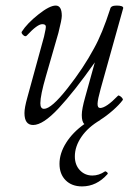

<svg xmlns="http://www.w3.org/2000/svg" viewBox="-20 -436 478 690"><path d="M99.1 13.2Q67.9 13.2 67.9 -29.8Q67.9 -48.8 78.1 -85L138.2 -304.2Q146 -336.9 144.5 -342.3Q143.1 -349.1 131.8 -349.1Q114.3 -349.1 77.1 -309.1Q71.8 -302.2 63.7 -309.6Q55.7 -316.9 58.1 -321.8Q77.6 -352.1 117.9 -384Q158.2 -416 180.2 -416Q202.1 -416 202.1 -378.9Q202.1 -365.7 189.9 -317.9L145 -162.1Q125 -93.3 125 -64.9Q125 -44.9 138.2 -44.9Q164.6 -44.9 222.4 -118.4Q280.3 -191.9 317.9 -262.2Q347.2 -314.5 376 -403.8Q377.9 -416 398.9 -416Q422.9 -416 422.9 -407.2L341.8 -117.2Q331.1 -78.6 330.6 -63.5Q330.1 -48.3 339.8 -47.9Q361.3 -47.9 403.8 -91.8Q405.3 -94.2 410.4 -91.3Q415.5 -88.4 419.2 -83.7Q422.9 -79.1 420.9 -76.2Q408.2 -59.1 385 -38.8Q361.8 -18.6 339.8 -4.9H340.8Q296.4 21 272.7 55.7Q249 90.3 249 126Q249 156.7 267.1 175.8Q285.2 194.8 312 194.8Q335.4 194.8 356.9 180.2Q359.9 178.7 364.5 182.9Q369.1 187 366.2 189.9Q327.1 233.9 274.9 233.9Q237.8 233.9 215.8 211.7Q193.8 189.5 193.8 152.8Q193.8 115.2 217.5 77.4Q241.2 39.6 283.2 9.8Q273.9 2 273.9 -22.9Q273.9 -43.9 286.1 -86.9L320.8 -211.9Q247.1 -107.4 190.9 -47.1Q134.8 13.2 99.1 13.2Z"/></svg>

Font: Junicode SmCond Light
Style: Italic
Weight: 300
Width: 4
Italic angle: -11°
Designer: Peter S. Baker
Version: Version 2.206